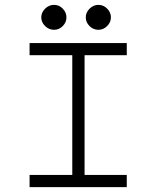

<svg xmlns="http://www.w3.org/2000/svg" viewBox="-20 -766 640 786"><path d="M201.2 -644Q180.2 -644 164.6 -659.4Q148.9 -674.8 148.9 -694.8Q148.9 -714.8 164.6 -730.5Q180.2 -746.1 201.2 -746.1Q221.7 -746.1 236.8 -730.7Q252 -715.3 252 -694.8Q252 -674.3 236.8 -659.2Q221.7 -644 201.2 -644ZM382.8 -644Q361.8 -644 346.4 -659.4Q331.1 -674.8 331.1 -694.8Q331.1 -714.8 346.7 -730.5Q362.3 -746.1 382.8 -746.1Q403.3 -746.1 418.7 -730.7Q434.1 -715.3 434.1 -694.8Q434.1 -674.8 418.7 -659.4Q403.3 -644 382.8 -644ZM326.2 -49.8H499V0H101.1V-49.8H275.9V-540H101.1V-589.8H499V-540H326.2Z"/></svg>

Font: Compagnon Roman
Style: Regular
Weight: 400
Designer: Juliette Duhe, Lea Pradine
Foundry: Velvetyne Type Foundry
Version: Version 1.000;PS 001.000;hotconv 1.0.88;makeotf.lib2.5.64775